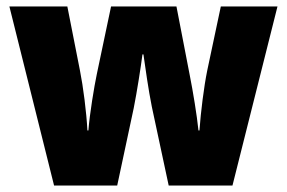

<svg xmlns="http://www.w3.org/2000/svg" viewBox="-20 -573 886 593"><path d="M449 -243 501 0H698L837 -553H662L620 -355C610 -306 600 -227 596 -170H593C588 -218 576 -291 566 -341L525 -553H323L279 -344C271 -306 257 -222 253 -170H250C247 -227 237 -305 227 -355L188 -553H9L147 0H342L393 -239C403 -289 415 -366 420 -405H423C428 -369 439 -292 449 -243Z"/></svg>

Font: Noto Sans Devanagari UI SemiCondensed Black
Style: Regular
Weight: 900
Width: 4
Designer: Jelle Bosma - Monotype Design Team
Foundry: Monotype Imaging Inc.
Version: Version 2.004